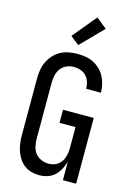

<svg xmlns="http://www.w3.org/2000/svg" viewBox="-144 -1053 788 1134"><g transform="rotate(15 250.0 -486.5)"><path d="M213 8Q189 8 165 1.5Q141 -5 121.5 -20Q102 -35 88.5 -56Q75 -77 67.5 -100Q60 -123 57 -147.5Q54 -172 54 -196V-539Q54 -565 58 -591.5Q62 -618 73.5 -642.5Q85 -667 103 -687Q121 -707 144.5 -720Q168 -733 194.5 -738Q221 -743 247 -743Q272 -743 297 -739Q322 -735 344.5 -724Q367 -713 385.5 -695.5Q404 -678 416 -656Q428 -634 434 -609.5Q440 -585 440 -559V-557H350V-558Q350 -579 343.5 -599Q337 -619 322.5 -634.5Q308 -650 288 -656.5Q268 -663 247 -663Q224 -663 202.5 -653.5Q181 -644 167.5 -625.5Q154 -607 149 -584.5Q144 -562 144 -539V-196Q144 -173 149 -150Q154 -127 168 -109Q182 -91 204 -81.5Q226 -72 249 -72Q264 -72 279 -76Q294 -80 306 -89Q318 -98 326.5 -110.5Q335 -123 339.5 -137Q344 -151 346 -166Q348 -181 348 -196V-322H250V-402H438V0H357V-113Q350 -89 338 -66Q326 -43 307.5 -25.5Q289 -8 264 0Q239 8 213 8ZM238 -794 185 -836 305 -981 370 -929Z"/></g></svg>

Font: Iosevka SS10 Medium
Style: Regular
Weight: 500
Monospace: yes
Designer: Belleve Invis
Foundry: Belleve Invis
Version: Version 28.0.6; ttfautohint (v1.8.4)